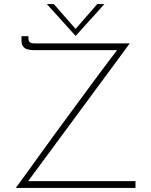

<svg xmlns="http://www.w3.org/2000/svg" viewBox="-20 -918 740 938"><path d="M57 0Q84 -36 113.5 -77Q143 -118 175 -162.5Q207 -207 240.5 -253Q274 -299 308 -345Q342 -391 375.5 -436.5Q409 -482 441 -525.5Q473 -569 502.5 -608Q532 -647 559 -682L567 -673H146Q128 -673 114 -677Q100 -681 92.5 -691.5Q85 -702 85 -721V-741H119V-729Q119 -718 125.5 -712Q132 -706 149 -706H614L113 -27L110 -33H642V0ZM243 -898 357 -768 340 -766 455 -898H490L350 -743H349L209 -898Z"/></svg>

Font: Josefin Sans ExtraLight
Style: Regular
Weight: 250
Designer: Santiago Orozco
Foundry: Typemade
Version: Version 2.000